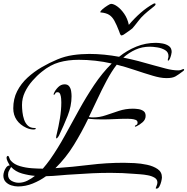

<svg xmlns="http://www.w3.org/2000/svg" viewBox="-31 -1020 1116 1143"><path d="M900 103Q896 103 896 100Q896 98 901 87Q906 76 906 66Q906 48 889.5 38Q873 28 849.5 23.5Q826 19 803.5 17.5Q781 16 769 15Q699 9 627 9Q572 9 518 11.5Q464 14 409 18Q368 20 326 24Q284 28 243 29Q207 55 164 72.5Q121 90 76 90Q57 90 36.5 83.5Q16 77 2.5 62.5Q-11 48 -11 25Q-11 15 -6.5 1Q-2 -13 6.5 -24Q15 -35 27 -35Q22 -43 15 -57.5Q8 -72 8 -80Q8 -84 10 -88Q12 -92 16 -92Q19 -92 20.5 -89Q22 -86 23 -84Q25 -77 28 -71.5Q31 -66 36 -61Q54 -41 88 -31Q122 -21 158.5 -18.5Q195 -16 220 -16H224Q235 -29 245.5 -42Q256 -55 266 -69Q313 -136 355 -212.5Q397 -289 439.5 -366Q482 -443 529.5 -514Q577 -585 634 -642Q586 -653 536.5 -658.5Q487 -664 438 -664Q374 -664 321 -649Q268 -634 218 -593Q189 -570 161.5 -538.5Q134 -507 117 -471Q100 -435 100 -395Q100 -377 102.5 -353.5Q105 -330 112.5 -308Q120 -286 135 -272Q150 -258 175 -258Q177 -258 179.5 -257.5Q182 -257 182 -254Q182 -251 176.5 -250Q171 -249 169 -249Q148 -249 126 -259Q89 -276 68.5 -305.5Q48 -335 48 -375Q48 -432 71 -477Q94 -522 132.5 -557.5Q171 -593 217.5 -620Q264 -647 310 -666Q355 -685 403.5 -692Q452 -699 501 -699Q545 -699 590 -694.5Q635 -690 678 -682Q725 -720 780.5 -742.5Q836 -765 897 -765Q915 -765 937 -761Q959 -757 975 -745.5Q991 -734 991 -710Q991 -706 988 -693.5Q985 -681 980 -670Q975 -659 970 -659Q968 -659 968 -662Q968 -668 970 -673.5Q972 -679 972 -686Q972 -710 951.5 -722Q931 -734 905 -738Q879 -742 861 -742Q815 -742 776 -724.5Q737 -707 703 -677Q748 -668 792.5 -656.5Q837 -645 881 -632Q913 -623 955 -612Q997 -601 1030 -601Q1042 -601 1050 -605Q1058 -609 1062 -609Q1065 -609 1065 -606Q1065 -602 1062.5 -599.5Q1060 -597 1057 -595Q1032 -576 1014 -565.5Q996 -555 961 -555Q940 -555 919.5 -559Q899 -563 879 -569Q825 -585 772 -603Q719 -621 664 -635Q633 -595 603.5 -539.5Q574 -484 547.5 -427Q521 -370 498 -323L507 -322Q512 -321 516 -321Q520 -321 524 -321Q562 -321 599.5 -334Q637 -347 677 -360Q717 -373 760 -373Q775 -373 792.5 -370.5Q810 -368 823 -359Q836 -350 836 -330Q836 -308 817.5 -292Q799 -276 781 -268Q777 -266 775 -266Q772 -266 772 -268Q772 -273 780 -276Q788 -279 788 -290Q788 -302 776 -306.5Q764 -311 750 -312Q736 -313 728 -313Q690 -313 652 -311Q614 -309 576 -309Q556 -309 535 -310Q514 -311 494 -313Q456 -234 409 -157.5Q362 -81 299 -19Q401 -26 502 -38.5Q603 -51 706 -51Q732 -51 770 -49Q808 -47 845 -39Q882 -31 907.5 -13.5Q933 4 933 36Q933 44 929 60.5Q925 77 918 90Q911 103 900 103ZM305 -196Q304 -196 303.5 -198Q303 -200 303 -201Q303 -207 304.5 -212.5Q306 -218 307 -223Q318 -268 326 -316.5Q334 -365 334 -411Q334 -419 333 -433Q332 -447 327.5 -459Q323 -471 312 -471Q301 -471 298 -463.5Q295 -456 290 -456Q288 -456 288 -459Q288 -461 290 -465Q298 -484 315 -501Q332 -518 354 -518Q372 -518 381 -506Q390 -494 392.5 -477.5Q395 -461 395 -447Q395 -389 371.5 -330Q348 -271 323 -219Q322 -215 315.5 -205.5Q309 -196 305 -196ZM80 68Q107 68 132 55.5Q157 43 177 27Q140 24 100.5 13Q61 2 35 -26Q29 -14 23 -4Q17 6 17 20Q17 45 37.5 56.5Q58 68 80 68ZM693 -809Q687 -809 683.5 -818.5Q680 -828 678 -834Q663 -873 650 -896.5Q637 -920 619 -931.5Q601 -943 569 -946Q566 -946 566 -947Q566 -954 579.5 -965.5Q593 -977 609 -987Q625 -997 630 -997Q646 -997 667.5 -981.5Q689 -966 708.5 -938Q728 -910 736 -872Q769 -911 806 -943.5Q843 -976 883 -998Q887 -1000 890 -1000Q895 -1000 895 -995Q895 -991 892 -988Q889 -985 887 -983Q867 -967 847.5 -951Q828 -935 809 -915Q804 -910 792.5 -895Q781 -880 770.5 -867Q760 -854 757 -851Q754 -848 740 -838Q726 -828 712 -818.5Q698 -809 693 -809Z"/></svg>

Font: My Soul
Style: Regular
Weight: 400
Designer: Robert E. Leuschke
Foundry: Robert E. Leuschke
Version: Version 1.010; ttfautohint (v1.8.4.7-5d5b)